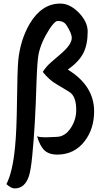

<svg xmlns="http://www.w3.org/2000/svg" viewBox="-20 -829 575 1073"><path d="M187 -67Q204 -62 223 -62Q236 -61 259.5 -62.5Q283 -64 294 -64Q344 -64 377 -116Q406 -161 406 -214Q406 -280 378 -307Q372 -314 295 -359Q255 -382 219 -427Q238 -457 265.5 -481Q293 -505 320 -528Q381 -580 381 -617Q381 -643 351 -689Q336 -712 303 -712Q286 -712 256 -666Q209 -593 195 -524Q188 -484 184 -370Q177 -125 160 44Q152 125 141 157Q118 224 62 224Q42 224 16 200Q51 131 64 -7Q73 -94 75 -264.5Q77 -435 82 -492Q94 -608 147 -698Q214 -809 317 -809Q371 -809 420.5 -758Q470 -707 470 -653Q470 -579 445 -531Q420 -483 359 -440Q506 -350 506 -207Q506 -109 453 -40Q395 35 300 35Q252 35 226 9Q204 -13 187 -67Z"/></svg>

Font: Wortlaut AH
Style: SemiBold
Weight: 600
Designer: Andreas Höfeld
Foundry: Fontgrube AH
Version: Version 2.59